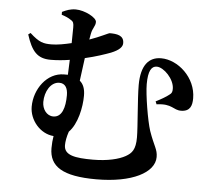

<svg xmlns="http://www.w3.org/2000/svg" viewBox="-56 -843 1042 946"><g transform="rotate(5 465.0 -369.5)"><path d="M274 -357C274 -296 259 -247 216 -247C183 -247 161 -279 161 -314C161 -365 189 -415 232 -415C261 -415 274 -392 274 -357ZM358 -362C358 -396 349 -419 331 -434L346 -547C399 -559 445 -575 472 -585C514 -602 528 -619 528 -637C528 -676 492 -680 458 -680C452 -680 412 -658 360 -640L365 -668C371 -700 385 -707 385 -729C385 -751 325 -782 281 -782C254 -782 235 -774 214 -764C214 -763 214 -752 214 -750C233 -744 249 -737 260 -729C274 -721 276 -713 276 -692L275 -615C242 -607 205 -600 177 -600C136 -600 116 -604 69 -647L58 -639C84 -558 112 -524 179 -524C209 -524 242 -527 273 -532L270 -458H251C167 -458 106 -373 106 -286C106 -220 159 -156 226 -151C223 -133 221 -113 221 -91C221 0 287 43 454 43C631 43 741 -15 741 -92C741 -131 724 -143 698 -218C682 -267 661 -394 661 -446C661 -512 677 -536 703 -536C738 -536 791 -482 791 -434C791 -420 789 -412 777 -404C764 -393 736 -377 712 -365L718 -351C796 -362 801 -329 842 -330C887 -331 895 -362 895 -396C895 -499 804 -579 721 -579C661 -579 622 -537 622 -438C622 -369 636 -232 636 -180C636 -120 619 -101 589 -84C557 -66 501 -52 429 -52C341 -52 286 -61 286 -111C286 -129 290 -153 299 -179C341 -221 358 -305 358 -362Z"/></g></svg>

Font: GenRyuMin2 TW B
Style: Regular
Weight: 700
Version: Version 2.100;PS 2.1;hotconv 16.6.51;makeotf.lib2.5.65220 DE